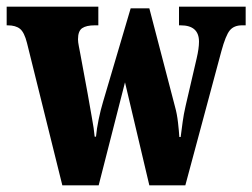

<svg xmlns="http://www.w3.org/2000/svg" viewBox="-25 -556 757 576"><path d="M56 -427Q48 -459 35 -469.5Q22 -480 -2 -480H-5V-536H270V-480H259Q234 -480 221.5 -471.5Q209 -463 209 -438Q209 -430 211.5 -417.5Q214 -405 216 -394L238 -275Q244 -239 250.5 -204Q257 -169 259 -146H263Q265 -169 271 -198Q277 -227 284 -250L367 -531H423L500 -236Q506 -215 509 -188.5Q512 -162 513 -145H517Q520 -168 523 -190.5Q526 -213 532 -239L565 -381Q572 -411 572 -431Q572 -480 517 -480H512V-536H712V-480H701Q677 -480 664.5 -465Q652 -450 639 -402L531 0H423L350 -309L271 0H162Z"/></svg>

Font: Noto Serif Tamil ExtraCondensed Black
Style: Regular
Weight: 900
Width: 2
Designer: Indian Type Foundry, Tom Grace, and the Monotype Design Team
Foundry: Monotype Imaging Inc.
Version: Version 2.004; ttfautohint (v1.8.4.7-5d5b)